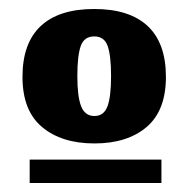

<svg xmlns="http://www.w3.org/2000/svg" viewBox="-20 -684 419 427"><path d="M30 -513Q30 -588 70.5 -626Q111 -664 189.5 -664Q268 -664 308.5 -626Q349 -588 349 -513Q349 -438 306 -401.5Q263 -365 190 -365Q117 -365 73.5 -401.5Q30 -438 30 -513ZM227 -514.5Q227 -560 219.5 -581.5Q212 -603 189.5 -603Q167 -603 159.5 -581.5Q152 -560 152 -514.5Q152 -469 160.5 -447.5Q169 -426 190 -426Q211 -426 219 -447.5Q227 -469 227 -514.5ZM46 -277V-329H339V-277Z"/></svg>

Font: Wendy One
Style: Regular
Weight: 400
Designer: Alejandro Inler
Foundry: Alejandro Inler
Version: 1.001